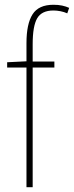

<svg xmlns="http://www.w3.org/2000/svg" viewBox="-20 -785 310 805"><path d="M208 -502H117V0H91V-502H10V-524L91 -528V-604Q91 -685 116.5 -725Q142 -765 204 -765Q225 -765 241 -761.5Q257 -758 270 -752L262 -729Q249 -735 233.5 -738Q218 -741 204 -741Q155 -741 136 -708.5Q117 -676 117 -600V-527H208Z"/></svg>

Font: Noto Sans Bengali Condensed Thin
Style: Regular
Weight: 100
Width: 3
Designer: Joana Ranito - Universal Thirst; Jelle Bosma - Monotype Design Team
Foundry: Universal Thirst ehf.
Version: Version 3.000; ttfautohint (v1.8.4.7-5d5b)